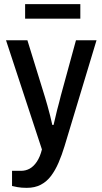

<svg xmlns="http://www.w3.org/2000/svg" viewBox="-20 -720 492 925"><path d="M109 185Q83 185 64 181.5Q45 178 38 176V103H81Q104 103 123 92.5Q142 82 157.5 59Q173 36 182 0L9 -526H112L197 -251Q202 -235 208.5 -211.5Q215 -188 221.5 -163Q228 -138 232 -118H238Q242 -133 246 -151.5Q250 -170 255 -189.5Q260 -209 265 -227Q270 -245 273 -259L346 -526H445L291 -16Q278 27 262 64Q246 101 225.5 128Q205 155 176.5 170Q148 185 109 185ZM101 -630V-700H367V-630Z"/></svg>

Font: Archivo SemiCondensed Medium
Style: Regular
Weight: 500
Width: 4
Designer: Hector Gatti
Foundry: Omnibus-Type
Version: Version 2.001